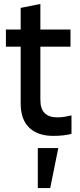

<svg xmlns="http://www.w3.org/2000/svg" viewBox="-20 -680 407 975"><path d="M250 10Q172 10 128.5 -31.5Q85 -73 85 -155V-640L185 -660V-173Q185 -127 207 -105.5Q229 -84 271 -84Q291 -84 308.5 -87Q326 -90 343 -94V0Q322 5 300.5 7.5Q279 10 250 10ZM10 -443V-530H338V-443ZM172 275V72H276L235 275Z"/></svg>

Font: Radio Canada Big
Style: Regular
Weight: 400
Designer: Étienne Aubert Bonn
Foundry: Coppers and Brasses
Version: Version 1.001